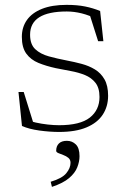

<svg xmlns="http://www.w3.org/2000/svg" viewBox="-20 -520 508 769"><path d="M246.5 -500.5Q289.5 -500.5 321.2 -494Q353 -487.5 381 -476L394 -355H373L336.5 -470L376.5 -440Q337.5 -459 307 -466.5Q276.5 -474 247.5 -474Q174 -474 137.2 -450.8Q100.5 -427.5 100.5 -381Q100.5 -342.5 121.2 -323Q142 -303.5 175.8 -294.2Q209.5 -285 248.5 -277.5Q278 -272 307 -264.2Q336 -256.5 360 -242Q384 -227.5 398.5 -202.2Q413 -177 413 -136.5Q413 -93.5 391.5 -60.8Q370 -28 326.5 -9.8Q283 8.5 217 8.5Q179.5 8.5 137.8 2.8Q96 -3 68 -15.5L54 -151.5H75L116.5 -18L82.5 -41.5Q99.5 -34.5 123 -29.2Q146.5 -24 171.5 -21.2Q196.5 -18.5 216.5 -18.5Q301 -18.5 339.8 -49Q378.5 -79.5 378.5 -131.5Q378.5 -168 362.2 -188.5Q346 -209 320 -219.5Q294 -230 263.2 -235.5Q232.5 -241 203.5 -247Q164.5 -255.5 134 -268Q103.5 -280.5 85.5 -305Q67.5 -329.5 67.5 -372.5Q67.5 -411 87.8 -439.8Q108 -468.5 148 -484.5Q188 -500.5 246.5 -500.5ZM183 208Q228.5 194.5 245.5 173.8Q262.5 153 262.5 132Q262.5 119.5 253.8 112.2Q245 105 233.8 101Q222.5 97 213.8 93.2Q205 89.5 205 84Q205 65.5 215.8 54.8Q226.5 44 248 44Q269 44 283.8 58.5Q298.5 73 298.5 105.5Q298.5 127 289.5 150Q280.5 173 256.8 193.2Q233 213.5 188 228.5Z"/></svg>

Font: Newsreader 9pt ExtraLight
Style: Regular
Weight: 250
Designer: Hugues Gentile
Foundry: Production Type
Version: Version 1.003